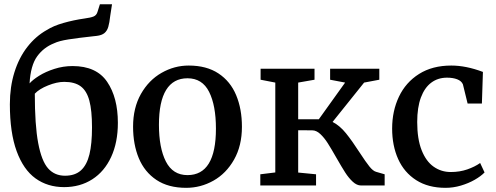

<svg xmlns="http://www.w3.org/2000/svg" viewBox="-20 -882 2358 913"><path d="M202.6 -739.3Q233.9 -759.3 282 -772.9Q330.1 -786.6 381.3 -793.9Q411.1 -797.9 424.8 -803.5Q438.5 -809.1 443.4 -824.7L455.1 -861.8H512.7L504.4 -808.1Q500.5 -772.9 494.9 -754.2Q489.3 -735.4 476.8 -724.9Q464.4 -714.4 440.4 -711.4L422.9 -709.5Q351.1 -701.7 305.7 -694.6Q260.3 -687.5 237.3 -676.3Q187.5 -656.7 156.5 -613.8Q125.5 -570.8 120.6 -485.4Q135.3 -502.4 166 -521.7Q196.8 -541 238.5 -554.4Q280.3 -567.9 325.2 -567.9Q438.5 -567.9 489.5 -492.9Q540.5 -418 540.5 -297.9Q540.5 -204.6 508.5 -135.5Q476.6 -66.4 418.7 -29.3Q360.8 7.8 284.7 7.8Q206.5 7.8 148.9 -33.7Q91.3 -75.2 59.1 -163.3Q26.9 -251.5 26.9 -386.2Q26.9 -468.8 48.6 -538.3Q70.3 -607.9 110.1 -658.9Q149.9 -710 202.6 -739.3ZM285.2 -492.7Q250.5 -492.7 208.5 -475.8Q166.5 -459 145.5 -436.5Q145.5 -287.1 161.6 -201.7Q177.7 -116.2 208.7 -81.3Q239.7 -46.4 289.1 -46.4Q336.9 -46.4 365 -72Q393.1 -97.7 405.3 -147.9Q417.5 -198.2 417.5 -276.4Q417.5 -356.9 404.8 -403.8Q392.1 -450.7 363.5 -471.7Q335 -492.7 285.2 -492.7Z M612.8 0ZM1130.4 -279.3Q1130.4 -189 1093 -123Q1055.7 -57.1 994.9 -22.9Q934.1 11.2 865.2 11.2Q780.3 11.2 723.9 -26.4Q667.5 -64 640.1 -129.6Q612.8 -195.3 612.8 -279.8Q612.8 -369.1 650.1 -435.1Q687.5 -501 748.3 -535.6Q809.1 -570.3 877.4 -570.3Q962.4 -570.3 1019 -532.7Q1075.7 -495.1 1103 -429.4Q1130.4 -363.8 1130.4 -279.3ZM871.6 -509.8Q804.2 -509.8 770 -454.3Q735.8 -398.9 735.8 -288.6Q735.8 -178.7 768.8 -114Q801.8 -49.3 871.6 -49.3Q1006.8 -49.3 1006.8 -270.5Q1006.8 -380.4 974.4 -445.1Q941.9 -509.8 871.6 -509.8Z M1397.9 -262.7V-61.5L1482.9 -53.2V0H1217.8V-53.2L1289.1 -62V-489.3L1219.2 -502.9V-555.2H1475.6V-502.9L1397.9 -489.3V-314.9H1496.1L1621.1 -489.3L1549.8 -502.9V-555.2H1783.7V-502.9L1711.4 -489.3L1561.5 -302.2Q1595.7 -284.7 1625 -248.5Q1654.3 -212.4 1691.4 -154.8Q1719.7 -111.3 1736.8 -90.1Q1753.9 -68.8 1768.6 -64.9L1809.1 -53.2V0H1696.8Q1676.8 0 1657.5 -17.8Q1638.2 -35.6 1621.6 -61.5Q1605 -87.4 1579.6 -131.8Q1555.2 -174.8 1538.6 -200.9Q1522 -227.1 1503.2 -244.6Q1484.4 -262.2 1464.8 -262.2Z M1844.7 0ZM2276.4 -540 2271.5 -389.6H2203.6L2181.2 -481Q2174.3 -497.1 2154.1 -504.9Q2133.8 -512.7 2105.5 -512.7Q2062.5 -512.7 2030.8 -489Q1999 -465.3 1981.4 -418.2Q1963.9 -371.1 1963.9 -301.8Q1963.9 -221.2 1984.9 -168Q2005.9 -114.7 2042 -89.4Q2078.1 -64 2123.5 -64Q2166 -64 2201.9 -76.4Q2237.8 -88.9 2263.2 -106.9L2284.2 -62Q2266.6 -43.9 2237.3 -27.1Q2208 -10.3 2171.6 0.5Q2135.3 11.2 2098.6 11.2Q2016.1 11.2 1959 -25.4Q1901.9 -62 1873.3 -125.7Q1844.7 -189.5 1844.7 -270.5Q1844.7 -354 1877 -422.1Q1909.2 -490.2 1972.7 -530.3Q2036.1 -570.3 2126 -570.3Q2196.3 -570.3 2276.4 -540Z"/></svg>

Font: Merriweather
Style: Regular
Weight: 400
Designer: Eben Sorkin
Foundry: Eben Sorkin
Version: Version 1.584; ttfautohint (v1.6)